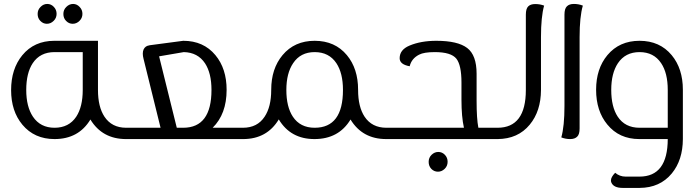

<svg xmlns="http://www.w3.org/2000/svg" viewBox="-20 -691 3449 954"><path d="M391.1 -432.1H251Q179.2 -432.1 142.6 -377Q110.4 -328.1 110.4 -244.1Q110.4 -161.1 143.6 -111.3Q180.7 -56.2 251 -56.2Q322.3 -56.2 358.9 -111.3Q391.1 -160.6 391.1 -244.1ZM611.3 -56.2V0H606.4Q488.3 0 429.2 -97.2Q370.6 0 251 0Q150.9 0 91.3 -71.3Q35.2 -138.7 35.2 -243.2Q35.2 -348.6 90.8 -416.5Q149.9 -488.3 250 -488.3H466.8V-244.1Q466.8 -160.2 499 -111.3Q535.6 -56.2 606.9 -56.2ZM246.6 -587.4Q231.9 -572.8 212.9 -572.8Q194.3 -572.8 180.7 -586.9Q167 -600.6 167 -621.6Q167 -642.6 181.6 -656.7Q195.8 -671.4 214.8 -671.4Q233.9 -671.4 247.6 -656.7Q261.2 -642.6 261.2 -622.1Q261.2 -601.6 246.6 -587.4ZM375 -587.4Q360.4 -572.8 341.3 -572.8Q322.3 -572.8 308.6 -586.9Q294.9 -600.6 294.9 -621.6Q294.9 -642.6 309.6 -656.7Q324.2 -671.4 343.3 -671.4Q361.8 -671.4 375.5 -656.7Q389.6 -642.6 389.6 -622.1Q389.6 -601.6 375 -587.4Z M890.6 -56.2Q1030.8 -56.6 1030.8 -244.1Q1030.8 -327.1 999 -376Q962.9 -430.7 893.1 -432.1L770.5 -411.1L858.4 -56.2ZM1195.8 -56.2V0H598.1V-56.2H777.8L693.4 -397.9Q689.5 -412.6 689.5 -424.3Q689.5 -448.2 705.1 -459.5Q710.9 -463.9 724.6 -466.3L890.6 -488.3Q991.2 -488.3 1050.3 -417Q1106 -350.1 1106 -244.6Q1106 -124.5 1036.6 -56.2Z M1543.5 -56.2Q1684.1 -56.2 1684.1 -244.1Q1684.1 -327.6 1651.4 -377Q1614.7 -432.1 1543.5 -432.1Q1473.1 -432.1 1436.5 -377Q1402.8 -327.1 1402.8 -244.1Q1402.8 -160.2 1435.1 -111.3Q1471.7 -56.2 1543.5 -56.2ZM1903.8 -56.2V0H1898.9Q1780.8 0 1721.7 -97.2Q1663.1 0 1542.5 0Q1423.8 0 1365.2 -97.7Q1306.2 0 1188 0H1183.1V-56.2H1187Q1258.8 -56.2 1294.9 -111.3Q1327.6 -160.2 1327.6 -244.1V-244.6Q1327.6 -349.6 1383.8 -417Q1443.4 -488.3 1543.5 -488.3Q1644.5 -488.3 1703.6 -417Q1759.3 -350.1 1759.3 -244.6V-244.1Q1759.3 -160.2 1791.5 -111.3Q1828.1 -56.2 1899.9 -56.2Z M2457.5 -56.2V0H1894V-56.2H2285.2Q2272.9 -110.8 2272.9 -195.3V-281.2Q2272.9 -367.2 2247.6 -399.4Q2221.2 -432.1 2140.6 -432.1Q2086.4 -432.1 2062.5 -419.4Q2024.9 -400.4 2015.6 -361.8Q1965.8 -370.6 1965.8 -401.9Q1965.8 -443.8 2014.6 -464.4Q2071.3 -488.3 2147.9 -488.3Q2254.4 -488.3 2301.3 -452.6Q2348.1 -417 2348.1 -324.7V-190.4Q2348.1 -101.1 2356.9 -56.2ZM2189.5 147.9Q2174.8 162.1 2156.2 162.1Q2137.2 162.1 2123.5 148.4Q2109.9 134.3 2109.9 113.3Q2109.9 92.3 2124.5 78.1Q2139.2 64 2157.7 64Q2176.8 64 2190.4 78.1Q2204.1 92.3 2204.1 112.8Q2204.1 133.8 2189.5 147.9Z M2639.6 -670.9Q2663.1 -670.9 2683.6 -663.1Q2668 -607.9 2668 -506.3V-243.7Q2667.5 -138.7 2612.3 -71.8Q2553.7 -0.5 2452.1 0H2448.2V-56.2H2452.1Q2592.8 -56.2 2592.8 -244.1V-618.2Q2592.8 -647.5 2604.5 -659.2Q2616.2 -670.9 2639.6 -670.9Z M2876 -663.1Q2859.9 -607.9 2859.9 -506.3V-52.7Q2859.9 -23.4 2848.1 -12.2Q2836.4 0 2813 0Q2789.6 0 2769 -8.3Q2784.7 -63.5 2784.7 -165V-618.2Q2784.7 -647.5 2796.4 -659.2Q2808.1 -671.4 2831.5 -671.4Q2855 -671.4 2876 -663.1Z M3297.9 -244.1Q3297.9 -328.1 3265.1 -377Q3228.5 -432.1 3157.7 -432.1Q3087.4 -432.1 3050.3 -377Q3017.1 -327.1 3017.1 -244.1Q3017.1 -160.2 3049.3 -111.3Q3085.9 -56.2 3157.7 -56.2H3297.9ZM3373 0Q3372.6 104.5 3317.9 170.9Q3258.8 242.2 3158.2 242.7H3074.2Q3028.8 242.7 3017.6 215.8Q3015.6 210.9 3015.6 205.6Q3015.6 189 3036.6 167.5Q3059.1 186.5 3088.4 186.5H3157.7Q3297.4 186.5 3297.9 0H3156.7Q3056.6 0 2997.6 -72.3Q2941.9 -139.6 2941.9 -245.1Q2941.9 -349.6 2998 -417Q3057.6 -488.3 3157.7 -488.3Q3258.3 -488.3 3317.4 -417Q3373 -350.1 3373 -245.1Z"/></svg>

Font: Sukar
Style: Regular
Weight: 400
Designer: Dario Muhafara - Ghiath Alsory
Foundry: Dario Muhafara - Ghiath Alsory
Version: Version 1.00 March 17, 2016, initial release